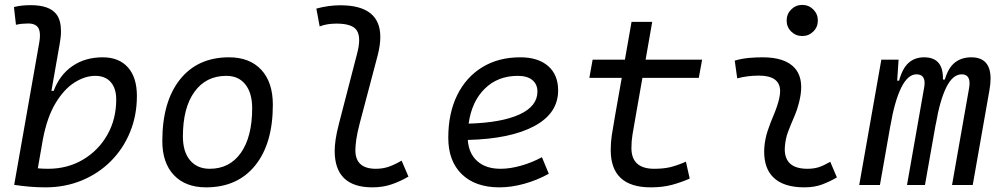

<svg xmlns="http://www.w3.org/2000/svg" viewBox="-20 -764 4142 793"><path d="M168 9.8Q135.3 9.8 103 7.1Q70.8 4.4 38.6 -0.5L142.1 -587.9Q145 -604.5 145 -617.2Q145 -636.7 138.7 -647.9Q127.9 -667 96.2 -667Q84 -667 71.3 -665.8Q58.6 -664.6 45.9 -661.6L37.6 -734.9Q54.7 -739.3 72 -741Q89.4 -742.7 106.9 -742.7Q184.6 -742.7 213.4 -704.6Q231.9 -679.7 231.9 -635.3Q231.9 -611.8 226.6 -583L192.4 -388.7H201.7Q226.6 -455.1 279.3 -491.2Q332 -527.3 404.3 -527.3Q471.2 -527.3 508.3 -485.8Q545.4 -444.3 545.4 -367.7Q545.4 -287.1 517.1 -218.3Q488.8 -149.4 437.5 -98.1Q386.2 -46.9 317.4 -18.6Q248.5 9.8 168 9.8ZM157.2 -189 136.2 -68.8Q156.2 -66.9 178.7 -66.9Q258.8 -66.9 322.5 -104.5Q386.2 -142.1 423.1 -206.8Q460 -271.5 460 -353Q460 -399.4 437.3 -425Q414.6 -450.7 373.5 -450.7Q331.1 -450.7 287.8 -423.3Q244.6 -396 209.7 -338.4Q174.8 -280.8 157.2 -189Z M831.1 9.8Q746.1 9.8 698.2 -40.8Q650.4 -91.3 650.4 -181.2Q650.4 -344.2 723.4 -435.8Q796.4 -527.3 925.8 -527.3Q1011.2 -527.3 1059.1 -475.8Q1106.9 -424.3 1106.9 -331.5Q1106.9 -170.9 1033.9 -80.6Q960.9 9.8 831.1 9.8ZM846.2 -66.9Q928.7 -66.9 975.1 -133.1Q1021.5 -199.2 1021.5 -317.4Q1021.5 -379.9 993.4 -415.3Q965.3 -450.7 914.6 -450.7Q830.6 -450.7 783 -384.5Q735.4 -318.4 735.4 -200.2Q735.4 -137.2 764.9 -102.1Q794.4 -66.9 846.2 -66.9Z M1518.1 9.8Q1362.3 9.8 1362.3 -141.1Q1362.3 -159.7 1366 -186.8Q1369.6 -213.9 1380.4 -254.9L1454.6 -541.5Q1463.4 -574.2 1463.4 -598.1Q1463.4 -622.1 1454.6 -636.7Q1437 -666.5 1370.1 -666.5Q1353 -666.5 1335.2 -664.1Q1317.4 -661.6 1300.3 -654.8L1286.6 -728.5Q1336.9 -742.2 1385.7 -742.2Q1550.8 -742.2 1550.8 -611.3Q1550.8 -577.1 1539.6 -534.2L1465.8 -254.9Q1454.6 -211.9 1451.2 -185.8Q1447.8 -159.7 1447.8 -144.5Q1447.3 -66.9 1532.2 -66.9Q1560.5 -66.9 1584.5 -75Q1608.4 -83 1638.7 -100.6L1667 -34.7Q1633.8 -15.1 1597.7 -2.7Q1561.5 9.8 1518.1 9.8Z M2047.4 -66.9Q2086.4 -66.9 2131.6 -79.6Q2176.8 -92.3 2218.3 -114.7L2246.6 -46.4Q2199.2 -20 2145.8 -5.1Q2092.3 9.8 2043 9.8Q1943.4 9.8 1887.5 -44.4Q1831.5 -98.6 1831.5 -194.8Q1831.5 -296.4 1868.2 -370.8Q1904.8 -445.3 1971.7 -486.3Q2038.6 -527.3 2128.9 -527.3Q2202.6 -527.3 2243.9 -491.2Q2285.2 -455.1 2285.2 -390.6Q2285.2 -295.9 2186.8 -243.2Q2088.4 -190.4 1912.1 -186Q1916 -129.9 1951.4 -98.4Q1986.8 -66.9 2047.4 -66.9ZM1915.5 -253.4Q2051.3 -257.3 2125.5 -291.3Q2199.7 -325.2 2199.7 -385.7Q2199.7 -416 2178.7 -433.3Q2157.7 -450.7 2118.7 -450.7Q2036.1 -450.7 1982.2 -397.7Q1928.2 -344.7 1915.5 -253.4Z M2668 9.8Q2502.4 9.8 2502.4 -144.5Q2502.4 -175.8 2506.8 -205.3Q2511.2 -234.9 2520.5 -287.1L2547.9 -442.4H2414.1L2427.7 -517.6H2561L2588.4 -673.8H2673.8L2646.5 -517.6H2879.9L2866.2 -442.4H2633.3L2606 -287.1Q2597.2 -236.8 2592.5 -209.2Q2587.9 -181.6 2587.9 -152.8Q2587.9 -66.9 2682.1 -66.9Q2718.8 -66.9 2746.6 -73.2Q2774.4 -79.6 2813 -96.2L2828.6 -26.4Q2794.4 -11.2 2755.9 -0.7Q2717.3 9.8 2668 9.8Z M3409.2 -95.7 3436.5 -31.2Q3407.7 -14.2 3375.7 -2.2Q3343.8 9.8 3302.2 9.8Q3215.8 9.8 3173.8 -31.7Q3136.2 -68.8 3136.2 -137.2Q3136.2 -145 3136.7 -153.3Q3139.2 -189.9 3150.9 -224.6Q3162.6 -259.3 3176.8 -292Q3190.4 -324.7 3197.8 -355Q3202.1 -373 3202.1 -387.2Q3202.1 -451.7 3114.3 -451.7Q3067.9 -451.7 3024.9 -440.4L3014.6 -513.7Q3043.5 -522 3072.3 -524.7Q3101.1 -527.3 3129.9 -527.3Q3224.6 -527.3 3264.2 -481Q3289.1 -451.2 3289.1 -403.8Q3289.1 -377.4 3281.2 -345.2Q3272.9 -310.5 3259.8 -280.8Q3246.6 -250.5 3235.4 -221.2Q3224.1 -191.9 3221.7 -157.7Q3221.2 -152.8 3221.2 -147.9Q3221.2 -66.9 3314.9 -66.9Q3341.3 -66.9 3361.6 -73.5Q3381.8 -80.1 3409.2 -95.7ZM3293.5 -615.2Q3266.6 -615.2 3247.8 -633.8Q3229 -652.3 3229 -679.2Q3229 -706.1 3247.8 -724.9Q3266.6 -743.7 3293.5 -743.7Q3320.3 -743.7 3339.1 -724.9Q3357.9 -706.1 3357.9 -679.2Q3357.9 -652.3 3339.1 -633.8Q3320.3 -615.2 3293.5 -615.2Z M3691.4 -517.6 3685.5 -430.7H3693.4Q3707 -481.4 3732.7 -504.4Q3758.3 -527.3 3796.9 -527.3Q3877 -527.3 3874.5 -435.5H3882.3Q3896.5 -483.9 3923.8 -505.6Q3951.2 -527.3 3991.7 -527.3Q4071.3 -527.3 4071.3 -439Q4071.3 -417.5 4066.4 -390.6L3997.6 0H3912.1L3982.4 -399.4Q3984.4 -410.6 3984.4 -419.9Q3984.4 -457 3952.1 -457Q3915 -457 3888.4 -403.3Q3861.8 -349.6 3844.7 -249V-251L3800.3 0H3726.1L3796.4 -399.4Q3798.8 -411.6 3798.8 -420.9Q3798.8 -457 3765.1 -457Q3729.5 -457 3702.1 -401.6Q3674.8 -346.2 3657.2 -242.7V-243.7L3614.3 0H3528.8L3620.1 -517.6Z"/></svg>

Font: CaskaydiaCove NFP SemiLight
Style: Italic
Weight: 350
Italic angle: -10°
Designer: Aaron Bell
Foundry: Saja Typeworks
Version: Version 2111.001; VTT 6.35;Nerd Fonts 3.1.1